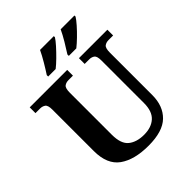

<svg xmlns="http://www.w3.org/2000/svg" viewBox="-252 -1086 1250 1250"><g transform="rotate(-45 373.5 -460.5)"><path d="M387 10Q257 10 183.5 -42.5Q110 -95 110 -218V-600Q110 -640 94.5 -650.5Q79 -661 59 -661H16V-714H361V-661H319Q298 -661 283 -650Q268 -639 268 -596V-210Q268 -126 308.5 -93.5Q349 -61 417 -61Q484 -61 523 -96.5Q562 -132 562 -208V-600Q562 -640 547 -650.5Q532 -661 511 -661H469V-714H731V-661H688Q667 -661 652 -650Q637 -639 637 -596V-206Q637 -106 577.5 -48Q518 10 387 10ZM433 -784Q454 -816 478 -856.5Q502 -897 518 -931H645V-921Q635 -904 609.5 -875Q584 -846 554.5 -817.5Q525 -789 502 -771H433ZM243 -784Q264 -816 288 -856.5Q312 -897 328 -931H455V-921Q445 -904 419 -875Q393 -846 364 -817.5Q335 -789 312 -771H243Z"/></g></svg>

Font: Noto Naskh Arabic
Style: Bold
Weight: 700
Designer: Monotype Design Team, David Williams, Mohamad Dakak and Nizar Qandah
Foundry: Monotype Imaging Inc.
Version: Version 2.016